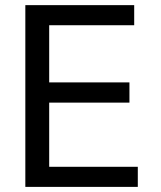

<svg xmlns="http://www.w3.org/2000/svg" viewBox="-20 -731 628 751"><path d="M519 0V-78.6H172.4V-329.6H486.3V-408.7H172.4V-632.3H504.9V-710.9H79.1V0Z"/></svg>

Font: Ride
Style: Regular
Weight: 400
Version: Version 3.000